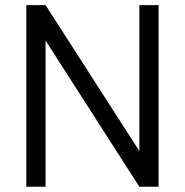

<svg xmlns="http://www.w3.org/2000/svg" viewBox="-20 -710 702 730"><path d="M583 -690.4V0H509.8L153.3 -555.7V0H80.1V-690.4H153.3L509.8 -135.7V-690.4Z"/></svg>

Font: Altinn-DIN
Style: Regular
Weight: 400
Designer: Charles Nix
Foundry: Altinn
Version: Version 2.00